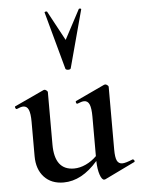

<svg xmlns="http://www.w3.org/2000/svg" viewBox="-53 -772 607 827"><g transform="rotate(-5 250.5 -358.5)"><path d="M494 -63Q498 -63 500.5 -58Q503 -53 499 -51L369 12L364 13Q354 13 346 -10Q338 -33 337 -70Q268 10 189 10Q136 10 105 -23.5Q74 -57 74 -114V-262Q74 -298 67 -314.5Q60 -331 44 -331Q34 -331 16 -323H14Q11 -323 9 -328.5Q7 -334 10 -335L137 -394L141 -395Q145 -395 150 -391Q155 -387 155 -384V-157Q155 -46 239 -46Q264 -46 290 -58Q316 -70 337 -91V-262Q337 -298 330 -314.5Q323 -331 307 -331Q297 -331 278 -323H276Q273 -323 271.5 -328.5Q270 -334 273 -335L399 -394L404 -395Q408 -395 413 -391Q418 -387 418 -384V-113Q418 -78 425 -64Q432 -50 448 -50Q462 -50 493 -63ZM182 -729 251 -601 319 -729Q321 -731 325.5 -730Q330 -729 329 -726L262 -477Q260 -472 251 -472Q242 -472 239 -477L171 -726Q170 -729 175 -730Q180 -731 182 -729Z"/></g></svg>

Font: Cormorant Garamond SemiBold
Style: Regular
Weight: 600
Designer: Christian Thalmann (Catharsis Fonts)
Version: Version 3.000